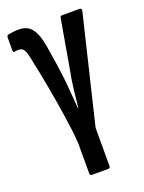

<svg xmlns="http://www.w3.org/2000/svg" viewBox="-132 -560 608 809"><g transform="rotate(-20 172.5 -155.5)"><path d="M137 185Q128 185 128 175V40Q124 -17 113.5 -86Q103 -155 90 -226.5Q77 -298 63 -362Q57 -394 49 -405Q41 -416 27 -416Q19 -416 8 -414Q5 -413 3 -415Q1 -417 1 -421V-479Q1 -489 8 -491Q18 -493 30 -494.5Q42 -496 56 -496Q80 -496 97 -486Q114 -476 126.5 -449Q139 -422 146 -371Q152 -335 156.5 -305.5Q161 -276 164 -249Q167 -227 169 -200.5Q171 -174 173.5 -148Q176 -122 177 -99H179Q181 -116 183 -135.5Q185 -155 187.5 -176Q190 -197 193 -217.5Q196 -238 200 -256L239 -481Q240 -490 248 -490H327Q337 -490 335 -478L219 4V175Q219 185 210 185Z"/></g></svg>

Font: Sofia Sans Extra Condensed SemiBold
Style: Regular
Weight: 600
Designer: Botio Nikoltchev, Ani Petrova
Foundry: lettersoup
Version: Version 4.101